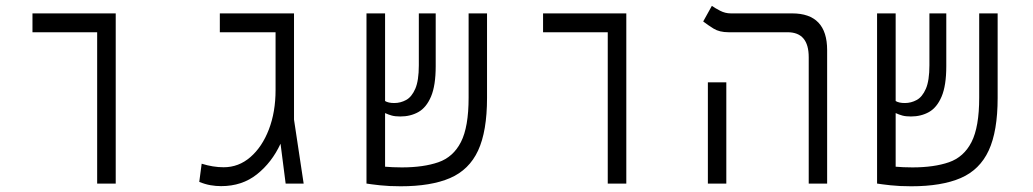

<svg xmlns="http://www.w3.org/2000/svg" viewBox="-20 -632 3556 661"><path d="M314.5 0V-521H91.8V-585.9H378.4V0Z M741.2 8.8Q723.1 8.8 704.6 5.6Q686 2.4 666 -5.9L674.3 -68.4Q713.4 -56.2 750 -56.2Q801.8 -56.2 842 -91.1Q882.3 -126 905.5 -186Q928.7 -246.1 928.7 -322.3V-521H736.8V-585.9H992.2V-220.2L1025.4 0H963.4L945.8 -137.2Q916 -72.8 864.7 -32Q813.5 8.8 741.2 8.8Z M1359.4 9.3Q1319.3 9.3 1288.1 5.9Q1256.8 2.4 1242.2 0H1241.7V-585.9H1305.7V-284.2Q1316.9 -277.3 1337.4 -277.3Q1358.9 -277.3 1378.2 -287.8Q1397.5 -298.3 1409.7 -326.4Q1421.9 -354.5 1421.9 -407.2V-585.9H1480V-404.3Q1480 -337.4 1463.9 -299.6Q1447.8 -261.7 1420.4 -246.3Q1393.1 -231 1358.4 -231Q1340.8 -231 1329.1 -234.1Q1317.4 -237.3 1305.7 -242.7V-58.1Q1317.4 -57.1 1332 -56.4Q1346.7 -55.7 1363.3 -55.7Q1438 -55.7 1489.3 -73.5Q1540.5 -91.3 1566.9 -143.1Q1593.3 -194.8 1593.3 -295.9V-585.9H1656.7V-294.9Q1656.7 -180.2 1626 -113.8Q1595.2 -47.4 1529.5 -19Q1463.9 9.3 1359.4 9.3Z M2072.3 0V-521H1849.6V-585.9H2136.2V0Z M2764.2 0V-435.1Q2764.2 -521 2691.4 -521H2488.3Q2457 -521 2436.8 -533.4Q2416.5 -545.9 2400.9 -558.1L2430.7 -611.8Q2441.9 -604 2459.2 -595Q2476.6 -585.9 2496.1 -585.9H2707Q2827.6 -585.9 2827.6 -459.5V0ZM2417 0V-348.6H2480.5V0Z M3117.2 9.3Q3077.1 9.3 3045.9 5.9Q3014.6 2.4 3000 0H2999.5V-585.9H3063.5V-284.2Q3074.7 -277.3 3095.2 -277.3Q3116.7 -277.3 3136 -287.8Q3155.3 -298.3 3167.5 -326.4Q3179.7 -354.5 3179.7 -407.2V-585.9H3237.8V-404.3Q3237.8 -337.4 3221.7 -299.6Q3205.6 -261.7 3178.2 -246.3Q3150.9 -231 3116.2 -231Q3098.6 -231 3086.9 -234.1Q3075.2 -237.3 3063.5 -242.7V-58.1Q3075.2 -57.1 3089.8 -56.4Q3104.5 -55.7 3121.1 -55.7Q3195.8 -55.7 3247.1 -73.5Q3298.3 -91.3 3324.7 -143.1Q3351.1 -194.8 3351.1 -295.9V-585.9H3414.6V-294.9Q3414.6 -180.2 3383.8 -113.8Q3353 -47.4 3287.4 -19Q3221.7 9.3 3117.2 9.3Z"/></svg>

Font: Cascadia Mono PL Light
Style: Regular
Weight: 300
Monospace: yes
Designer: Aaron Bell
Foundry: Saja Typeworks
Version: Version 2404.023; ttfautohint (v1.8.4)